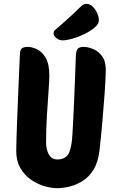

<svg xmlns="http://www.w3.org/2000/svg" viewBox="-20 -973 624 1004"><path d="M279 11Q248 11 211 0Q174 -11 140.5 -34.5Q107 -58 86 -95Q65 -132 65 -183Q65 -198 66 -237.5Q67 -277 69 -330Q71 -383 73.5 -441Q76 -499 78 -551.5Q80 -604 82 -641.5Q84 -679 84 -691Q85 -715 96.5 -721.5Q108 -728 122 -728Q147 -728 173.5 -715.5Q200 -703 219 -670.5Q238 -638 238 -577Q238 -554 234 -498.5Q230 -443 225.5 -372Q221 -301 221 -228Q221 -191 235.5 -165Q250 -139 281 -139Q309 -139 327.5 -155Q346 -171 354 -223Q357 -239 359 -275Q361 -311 363.5 -358Q366 -405 368 -456Q370 -507 372 -554Q374 -601 375 -636Q376 -671 377 -686Q379 -714 390 -721Q401 -728 415 -728Q440 -728 468.5 -716Q497 -704 516 -676Q535 -648 533 -598Q532 -550 527 -483Q522 -416 515.5 -339Q509 -262 500 -185Q493 -125 469.5 -86.5Q446 -48 412.5 -27Q379 -6 344 2.5Q309 11 279 11ZM308 -762Q289 -762 274.5 -774Q260 -786 260 -799Q260 -810 269 -817Q284 -830 308 -851Q332 -872 358 -896Q384 -920 404 -940Q417 -953 432 -953Q449 -953 463.5 -939.5Q478 -926 487.5 -906Q497 -886 497 -867Q497 -848 475.5 -829.5Q454 -811 422.5 -795.5Q391 -780 359.5 -771Q328 -762 308 -762Z"/></svg>

Font: Protest Riot
Style: Regular
Weight: 400
Designer: Octavio Pardo
Foundry: Ashler Design
Version: Version 2.005; ttfautohint (v1.8.4.7-5d5b)